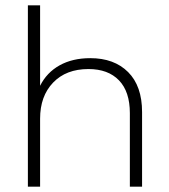

<svg xmlns="http://www.w3.org/2000/svg" viewBox="-20 -703 638 723"><path d="M515 -281V0H469V-277Q469 -358 428 -400.5Q387 -443 313 -443Q229 -443 180 -392Q131 -341 131 -256V0H85V-683H131V-380Q156 -430 204.5 -457Q253 -484 320 -484Q410 -484 462.5 -431.5Q515 -379 515 -281Z"/></svg>

Font: Montserrat Ace
Style: Light
Weight: 300
Designer: Julieta Ulanovsky
Foundry: Julieta Ulanovsky
Version: Version 1